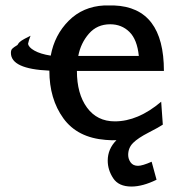

<svg xmlns="http://www.w3.org/2000/svg" viewBox="-20 -505 659 704"><path d="M44 -340Q46 -343 47.5 -345.5Q49 -348 52.5 -351Q56 -354 58 -355.5Q60 -357 64.5 -359.5Q69 -362 71.5 -363.5Q74 -365 81.5 -368.5Q89 -372 92 -374Q85 -356 83 -345Q84 -332 106 -319.5Q128 -307 166 -301Q180 -377 232 -429Q284 -481 362 -485H398Q581 -478 581 -245H262Q262 -161 299 -110.5Q336 -60 401 -60Q486 -60 571 -132L577 -48Q564 -39 525 -19Q486 1 468 19Q450 37 450 63Q450 78 459 90.5Q468 103 486 103Q502 103 536 88L554 154Q503 179 462 179Q415 179 395 148.5Q375 118 375 84Q375 41 407 9Q392 10 368 8Q264 0 212.5 -71Q161 -142 161 -246Q20 -252 20 -311Q20 -321 24.5 -326Q29 -331 44 -340ZM267 -300H489Q483 -360 454.5 -388Q426 -416 384 -416Q336 -416 306 -381.5Q276 -347 267 -300Z"/></svg>

Font: Coval
Style: Medium
Weight: 500
Foundry: Context Ltd
Version: Version 001.000